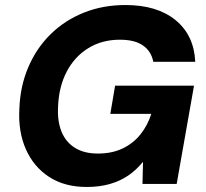

<svg xmlns="http://www.w3.org/2000/svg" viewBox="-20 -732 819 764"><path d="M325 12Q237 12 175.5 -28Q114 -68 83 -138Q52 -208 57 -298Q60 -389 93 -465.5Q126 -542 182.5 -597Q239 -652 314.5 -682Q390 -712 479 -712Q605 -712 678.5 -652Q752 -592 757 -486H590Q582 -528 549 -551Q516 -574 457 -574Q386 -574 331.5 -540.5Q277 -507 245.5 -447Q214 -387 211 -307Q208 -248 225.5 -206.5Q243 -165 279.5 -143Q316 -121 369 -121Q426 -121 468.5 -141.5Q511 -162 539.5 -198Q568 -234 582 -279H419L438 -391H752L683 0H547L549 -87H548Q522 -55 489.5 -33Q457 -11 416 0.5Q375 12 325 12Z"/></svg>

Font: DM Sans 28pt Black
Style: Italic
Weight: 900
Italic angle: -10°
Version: Version 4.004;gftools[0.9.30]